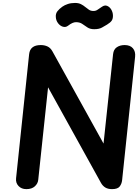

<svg xmlns="http://www.w3.org/2000/svg" viewBox="-20 -1318 972 1338"><path d="M163.5 0Q129.5 0 109 -21.8Q88.5 -43.5 92 -75.5L183 -940.5Q186.5 -972.5 206.8 -988.2Q227 -1004 264 -1004Q290.5 -1004 311.2 -994.2Q332 -984.5 345.5 -960L701.5 -317.5L768 -940.5Q771.5 -973.5 794 -988.8Q816.5 -1004 848.5 -1004Q887 -1004 906.2 -981.5Q925.5 -959 921.5 -922L831 -62.5Q828.5 -38 814.5 -19Q800.5 0 760.5 0Q732.5 0 714 -11.2Q695.5 -22.5 684 -43L315 -709.5L246.5 -65Q244 -39 222.8 -19.5Q201.5 0 163.5 0ZM636.5 -1114.5Q608 -1114.5 589.5 -1126.8Q571 -1139 553.5 -1151.2Q536 -1163.5 509.5 -1163.5Q498.5 -1163.5 485.2 -1158Q472 -1152.5 454.5 -1139Q438 -1126 418.5 -1131.8Q399 -1137.5 384.8 -1156Q370.5 -1174.5 369 -1199Q367 -1222.5 379.8 -1239.2Q392.5 -1256 414.5 -1271.5Q430 -1282.5 452.5 -1290Q475 -1297.5 502.5 -1297.5Q527.5 -1297.5 544.2 -1289Q561 -1280.5 574 -1269.5Q587 -1258.5 600 -1250Q613 -1241.5 631 -1241.5Q647.5 -1241.5 659.2 -1249.8Q671 -1258 691.5 -1271.5Q710 -1284 727 -1277Q744 -1270 755 -1251.8Q766 -1233.5 767 -1212Q768 -1189 759 -1175Q750 -1161 726 -1146.5Q710.5 -1137 690.2 -1125.8Q670 -1114.5 636.5 -1114.5Z"/></svg>

Font: Edu NSW ACT Hand
Style: Regular
Weight: 400
Designer: Tina and Corey Anderson, Eben Sorkin, Mirko Velimirovic
Foundry: Sorkin Type Co.
Version: Version 2.000